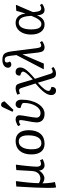

<svg xmlns="http://www.w3.org/2000/svg" viewBox="1252 -2098 1076 3621"><g transform="rotate(-90 1790.5 -288.0)"><path d="M75 230 64 225Q60 201 58.5 161.5Q57 122 57 67Q57 -31 63.5 -174Q70 -317 83 -519L174 -527L185 -522Q166 -384 156 -273Q146 -162 146 -91Q163 -81 188 -73Q213 -65 230 -65Q295 -65 333.5 -107.5Q372 -150 376 -228L393 -519L484 -527L495 -522Q489 -478 482 -421Q475 -364 469.5 -306Q464 -248 460.5 -202Q457 -156 457 -133Q457 -53 513 -53Q524 -53 544.5 -58.5Q565 -64 580 -71L599 -19Q527 14 480 14Q440 14 412.5 -16Q385 -46 386 -89H385Q357 -44 317 -16.5Q277 11 241 11Q217 11 189.5 1Q162 -9 144 -25H143Q143 12 146 55Q149 98 154.5 138.5Q160 179 167 210Z M888 14Q792 14 740 -51Q688 -116 688 -234Q688 -374 755 -453Q822 -532 942 -532Q1040 -532 1092.5 -467.5Q1145 -403 1145 -284Q1145 -142 1078 -64Q1011 14 888 14ZM900 -46Q971 -46 1009.5 -111Q1048 -176 1048 -294Q1048 -473 933 -473Q863 -473 824 -408.5Q785 -344 785 -229Q785 -46 900 -46Z M1455 14Q1376 14 1334 -25Q1292 -64 1292 -137Q1292 -164 1298.5 -206.5Q1305 -249 1314 -294.5Q1323 -340 1329.5 -378Q1336 -416 1336 -434Q1336 -452 1331 -459Q1326 -466 1312 -466Q1279 -466 1246 -441L1222 -483Q1237 -496 1259.5 -507Q1282 -518 1305.5 -525Q1329 -532 1347 -532Q1385 -532 1406 -513Q1427 -494 1427 -459Q1427 -436 1420 -393Q1413 -350 1404.5 -301.5Q1396 -253 1389 -209.5Q1382 -166 1382 -142Q1382 -104 1405 -83Q1428 -62 1469 -62Q1508 -62 1542.5 -86Q1577 -110 1603 -153Q1629 -196 1644 -252Q1659 -308 1659 -371Q1659 -394 1649 -404.5Q1639 -415 1606 -426L1563 -441Q1559 -480 1579.5 -506Q1600 -532 1634 -532Q1675 -532 1698 -502.5Q1721 -473 1721 -420Q1721 -328 1700.5 -249Q1680 -170 1644 -111Q1608 -52 1559.5 -19Q1511 14 1455 14ZM1528 -573 1492 -590 1572 -761Q1585 -788 1595.5 -797Q1606 -806 1625 -806Q1647 -806 1661.5 -794Q1676 -782 1687 -753V-738Z M1895 230Q1854 230 1831 205.5Q1808 181 1808 137Q1808 78 1861 7Q1914 -64 2026 -156L1941 -425Q1928 -466 1898 -466Q1879 -466 1862 -460Q1845 -454 1834 -450L1815 -499Q1828 -507 1849.5 -514.5Q1871 -522 1894 -527Q1917 -532 1933 -532Q1975 -532 1995.5 -515Q2016 -498 2029 -453L2102 -207Q2157 -259 2189.5 -294Q2222 -329 2236 -353Q2250 -377 2250 -394Q2250 -419 2206 -435L2174 -446Q2171 -532 2245 -532Q2284 -532 2306 -508.5Q2328 -485 2328 -441Q2328 -408 2306.5 -369Q2285 -330 2238 -281Q2191 -232 2114 -167L2209 127Q2223 168 2250 168Q2275 168 2313 144L2338 180Q2279 230 2209 230Q2174 230 2153.5 213.5Q2133 197 2121 158L2040 -114Q1956 -37 1921 9.5Q1886 56 1886 91Q1886 118 1929 133L1962 144Q1962 185 1944.5 207.5Q1927 230 1895 230Z M2711 14Q2663 14 2640.5 -13Q2618 -40 2610 -105L2575 -404L2401 0H2306L2295 -5L2562 -517L2548 -634Q2541 -693 2524.5 -715Q2508 -737 2472 -737Q2449 -737 2435.5 -727Q2422 -717 2422 -699Q2422 -675 2434 -652L2440 -639Q2431 -628 2415.5 -620.5Q2400 -613 2385 -613Q2358 -613 2340.5 -630Q2323 -647 2323 -673Q2323 -723 2364.5 -752.5Q2406 -782 2473 -782Q2525 -782 2556.5 -766.5Q2588 -751 2605.5 -714Q2623 -677 2631 -614L2691 -142Q2698 -90 2709 -69.5Q2720 -49 2740 -49Q2769 -49 2802 -73L2827 -34Q2802 -13 2769.5 0.5Q2737 14 2711 14Z M3138 14Q3051 14 3000 -54.5Q2949 -123 2949 -240Q2949 -327 2977 -392.5Q3005 -458 3055 -495Q3105 -532 3171 -532Q3244 -532 3289 -484Q3334 -436 3345 -347H3346Q3354 -373 3361.5 -396Q3369 -419 3377 -448Q3385 -477 3396 -519L3498 -527L3509 -522Q3487 -472 3463 -416.5Q3439 -361 3416 -307.5Q3393 -254 3374 -209L3373 -186Q3380 -108 3395 -78.5Q3410 -49 3443 -49Q3472 -49 3505 -73L3530 -34Q3502 -12 3471 1Q3440 14 3412 14Q3365 14 3339.5 -22.5Q3314 -59 3313 -128H3312Q3279 -52 3238.5 -19Q3198 14 3138 14ZM3148 -46Q3190 -46 3226.5 -90.5Q3263 -135 3301 -233L3299 -267Q3287 -473 3174 -473Q3113 -473 3079.5 -412.5Q3046 -352 3046 -242Q3046 -142 3071 -94Q3096 -46 3148 -46Z"/></g></svg>

Font: Literata 7pt
Style: Italic
Weight: 400
Italic angle: -2°
Designer: Latin by Veronika Burian and Jose Scaglione. Greek by Irene Vlachou. Cyrillic by Vera Evstafieva
Foundry: TypeTogether
Version: Version 3.002